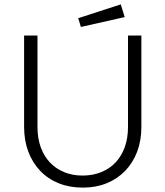

<svg xmlns="http://www.w3.org/2000/svg" viewBox="-20 -846 755 876"><path d="M151 -684V-267Q151 -215 166 -174Q181 -133 208 -104.5Q235 -76 273 -60.5Q311 -45 357 -45Q403 -45 441.5 -60.5Q480 -76 507 -104.5Q534 -133 549 -174Q564 -215 564 -267V-684H625V-267Q625 -205 606 -154.5Q587 -104 551.5 -67Q516 -30 467 -10Q418 10 358 10Q297 10 247.5 -10Q198 -30 163 -67Q128 -104 109 -154.5Q90 -205 90 -267V-684ZM337 -763 531 -826 549 -768 349 -723Z"/></svg>

Font: Snippet
Style: Regular
Weight: 400
Designer: Gesine Todt
Foundry: Gesine Todt
Version: Version 1.000